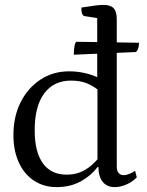

<svg xmlns="http://www.w3.org/2000/svg" viewBox="-20 -754 602 786"><path d="M212 12Q159 12 119 -14.5Q79 -41 57 -89Q35 -137 35 -201Q35 -277 64.5 -335.5Q94 -394 145.5 -428Q197 -462 263 -462Q294 -462 324.5 -455.5Q355 -449 385 -435L378 -420V-693L390 -678L327 -688Q313 -689 313 -723Q351 -729 371 -731.5Q391 -734 403 -734Q432 -734 445 -720.5Q458 -707 458 -676V-72Q458 -55 465.5 -46Q473 -37 486 -37Q497 -37 510.5 -42.5Q524 -48 533 -55L540 -28Q523 -10 498 1Q473 12 450 12Q418 12 400.5 -9.5Q383 -31 383 -70H379Q353 -35 310.5 -11.5Q268 12 212 12ZM253 -39Q282 -39 306 -48Q330 -57 350.5 -74Q371 -91 389 -114L379 -94V-404L389 -380Q364 -401 337 -412.5Q310 -424 270 -424Q200 -424 161 -371.5Q122 -319 122 -221Q122 -132 155.5 -85.5Q189 -39 253 -39ZM282 -530Q282 -540 283 -550.5Q284 -561 286 -570Q288 -579 292 -583L549 -579Q549 -565 545.5 -555Q542 -545 536 -541Z"/></svg>

Font: Pitagon Serif
Style: Regular
Weight: 400
Designer: Travis Tran
Foundry: Pitagon
Version: Version 1.000;gftools[0.9.26]